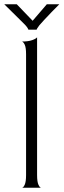

<svg xmlns="http://www.w3.org/2000/svg" viewBox="-53 -886 300 906"><path d="M50 0Q57 0 63.5 -14Q70 -28 70 -60V-630Q70 -662 63.5 -675.5Q57 -689 50 -690Q80 -690 98.5 -696.5Q117 -703 122 -710V-60Q122 -28 128.5 -14Q135 0 142 0ZM-33 -866Q-18 -851 1 -832.5Q20 -814 38 -796Q56 -778 67 -767Q75 -758 78 -752.5Q81 -747 81 -746H120Q120 -750 133 -767Q139 -774 155 -791.5Q171 -809 190.5 -829Q210 -849 227 -866H168L101 -788L26 -866Z"/></svg>

Font: Red Rose Light
Style: Regular
Weight: 300
Designer: Jaikishan Patel
Version: Version 1.001; ttfautohint (v1.8.3)